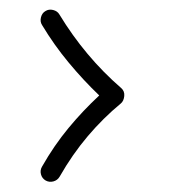

<svg xmlns="http://www.w3.org/2000/svg" viewBox="-20 -502 360 390"><path d="M72.3 -479.5Q79.1 -483.9 87.9 -481.7Q96.7 -479.5 100.6 -472.7Q152.8 -386.7 226.1 -323.2Q233.4 -316.9 232.4 -306.9Q231.4 -296.9 225.6 -292Q189.5 -262.2 158.2 -225.3Q127 -188.5 101.1 -143.1Q96.7 -135.7 88.4 -133.5Q80.1 -131.3 72.8 -135.3Q65.4 -139.6 63.2 -147.9Q61 -156.2 65.4 -163.6Q89.8 -206.5 119.1 -241.9Q148.4 -277.3 181.6 -308.1Q148.9 -339.4 119.4 -375Q89.8 -410.6 65.4 -451.2Q61 -458 63.2 -466.8Q65.4 -475.6 72.3 -479.5Z"/></svg>

Font: Mikhak-DS2-FD Light
Style: Regular
Weight: 300
Designer: Amin Abedi
Version: Version 3.2